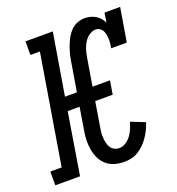

<svg xmlns="http://www.w3.org/2000/svg" viewBox="-157 -852 893 970"><g transform="rotate(-20 289.0 -367.5)"><path d="M347 8Q321 8 296 1Q271 -6 252 -22.5Q233 -39 222.5 -61.5Q212 -84 207.5 -109.5Q203 -135 204 -161.5Q205 -188 210 -215L229 -331H165L111 0H-22V-74H39L136 -662H85V-735H232L177 -404H241L267 -560Q270 -580 275 -599.5Q280 -619 287.5 -639Q295 -659 305 -677.5Q315 -696 330 -711.5Q345 -727 365 -735Q385 -743 405 -743Q421 -743 436 -739Q451 -735 463.5 -727.5Q476 -720 486 -708.5Q496 -697 502 -684L510 -735H594L564 -554H480Q482 -566 483.5 -578Q485 -590 484.5 -602Q484 -614 482 -625.5Q480 -637 475 -647Q470 -657 460 -663.5Q450 -670 438 -670Q425 -670 412 -663.5Q399 -657 389.5 -647Q380 -637 373 -624.5Q366 -612 361.5 -599.5Q357 -587 354 -574Q351 -561 349 -548L325 -404H419L407 -331H313L292 -203Q289 -188 287.5 -173.5Q286 -159 287 -144.5Q288 -130 291 -116Q294 -102 301 -90.5Q308 -79 320.5 -72.5Q333 -66 347 -66Q365 -66 382 -77Q399 -88 410.5 -103.5Q422 -119 429.5 -137Q437 -155 442 -173L518 -143Q512 -124 503 -105.5Q494 -87 482.5 -70Q471 -53 456 -38Q441 -23 423.5 -12Q406 -1 386.5 3.5Q367 8 347 8Z"/></g></svg>

Font: Iosevka Curly Slab Extended
Style: Italic
Weight: 400
Width: 7
Italic angle: -9°
Monospace: yes
Designer: Belleve Invis
Foundry: Belleve Invis
Version: Version 11.1.0; ttfautohint (v1.8.3)